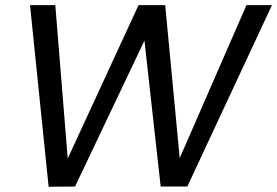

<svg xmlns="http://www.w3.org/2000/svg" viewBox="-20 -717 1065 738"><path d="M166.9 0.8 95.4 -697.2H192.6L244.6 -54.3H215.7L512.5 -697.2H615L676.1 -52.8L646.5 -53.5L927.3 -697.2H1025.3L700 0H597.6L530.1 -607.1H557.1L268.5 0Z"/></svg>

Font: Poppins Variable
Style: Italic
Weight: 100
Italic angle: -10°
Designer: Jonny Pinhorn
Foundry: Indian Type Foundry
Version: Version 6.000